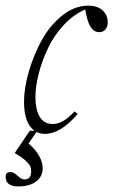

<svg xmlns="http://www.w3.org/2000/svg" viewBox="-43 -465 403 683"><path d="M117.2 11.2Q100.6 11.2 86.9 4.4L58.6 45.4Q108.9 89.8 108.9 134.3Q108.9 162.6 85.7 180.4Q62.5 198.2 22.5 198.2Q-22.9 198.2 -22.9 164.1Q-22.9 154.8 -18.6 150.9Q-14.2 147 -3.9 147Q4.9 147 19.5 160.2Q33.2 173.3 44.4 173.3Q67.9 173.3 67.9 144Q67.9 134.3 64.9 127Q62 119.6 48.6 106.9Q35.2 94.2 9.3 79.6L63 0H79.6Q42.5 -26.4 42.5 -103Q42.5 -152.3 59.6 -210.9Q76.7 -269.5 105.5 -322Q134.3 -374.5 178.2 -409.7Q222.2 -444.8 270.5 -444.8Q304.7 -444.8 322.5 -427.7Q340.3 -410.6 340.3 -386.7Q340.3 -370.6 332.3 -360.6Q324.2 -350.6 309.6 -350.6Q291 -350.6 279.1 -369.6Q267.1 -388.7 260.3 -431.2Q218.8 -413.6 183.8 -376Q148.9 -338.4 127.7 -293.5Q106.4 -248.5 94.7 -202.9Q83 -157.2 83 -118.7Q83 -76.7 97.9 -50.3Q112.8 -23.9 144.5 -23.9Q181.6 -23.9 222.2 -68.8L233.4 -59.6Q172.4 11.2 117.2 11.2Z"/></svg>

Font: Elstob ExtraLight
Style: Italic
Weight: 200
Italic angle: -20°
Designer: Peter S. Baker
Version: Version 1.015